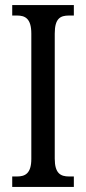

<svg xmlns="http://www.w3.org/2000/svg" viewBox="-20 -734 337 754"><path d="M28 0H270V-41H251C218 -41 195 -53 195 -111V-602C195 -662 217 -673 251 -673H270V-714H28V-673H47C78 -673 103 -662 103 -602V-110C103 -52 78 -41 47 -41H28Z"/></svg>

Font: Noto Serif Georgian ExtraCondensed
Style: Regular
Weight: 400
Width: 2
Designer: Monotype Design Team, Akaki Razmadze
Foundry: Google LLC
Version: Version 2.003